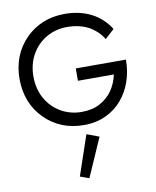

<svg xmlns="http://www.w3.org/2000/svg" viewBox="-109 -792 994 1225"><g transform="rotate(-10 387.5 -180.0)"><path d="M405 -275V-355H730Q730 -281 708 -216Q685 -149 643 -100Q599 -48 538 -20Q475 10 395 10Q318 10 254 -16Q189 -43 141 -92Q93 -140 66 -206Q40 -273 40 -350Q40 -427 66 -494Q93 -560 141 -608Q189 -657 254 -684Q318 -710 395 -710Q492 -710 566 -672Q641 -634 686 -561L626 -506Q594 -560 534 -594Q474 -625 395 -625Q322 -625 261 -590Q202 -556 166 -494Q130 -431 130 -350Q130 -269 166 -206Q202 -144 261 -110Q322 -75 395 -75Q464 -75 514 -102Q565 -130 596 -175Q626 -220 638 -275ZM399 70 479 100 369 350 311 329Z"/></g></svg>

Font: jost-mod-400
Style: Regular
Weight: 400
Version: Version 3.200; ttfautohint (v0.97) -l 8 -r 50 -G 200 -x 14 -